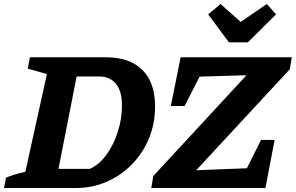

<svg xmlns="http://www.w3.org/2000/svg" viewBox="-48 -942 1482 962"><path d="M483 -655Q602 -655 665.5 -591.5Q729 -528 729 -409Q729 -323 698.5 -249Q668 -175 613.5 -119Q559 -63 487 -31.5Q415 0 332 0H-28L-18 -52Q-1 -59 22.5 -66.5Q46 -74 79 -81L187 -571L91 -598L102 -655ZM402 -96Q448 -116 484.5 -165.5Q521 -215 542 -280.5Q563 -346 563 -415Q563 -485 533 -522Q503 -559 447 -559H336L245 -96ZM1404 -595 935 -89 1189 -99 1260 -241H1328L1282 0H710L720 -60L1187 -565L952 -558L877 -411H808L857 -655H1414ZM1099 -730 995 -870 1057 -922 1158 -832 1289 -922 1335 -870 1194 -730Z"/></svg>

Font: Piazzolla SC
Style: Bold Italic
Weight: 700
Italic angle: -11.3°
Designer: Juan Pablo del Peral
Foundry: Huerta Tipografica
Version: Version 1.330